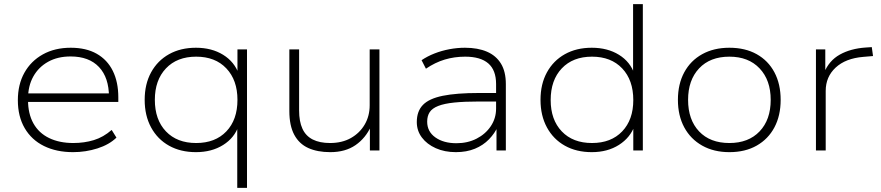

<svg xmlns="http://www.w3.org/2000/svg" viewBox="-20 -725 4242 925"><path d="M332 8Q252 8 192 -21.5Q132 -51 99 -107.5Q66 -164 66 -242Q66 -318 97.5 -374.5Q129 -431 186.5 -463Q244 -495 321 -495Q395 -495 446 -466Q497 -437 523.5 -383.5Q550 -330 550 -256V-234H96V-275H527L505 -258Q505 -351 457 -402Q409 -453 320 -453Q258 -453 212 -427.5Q166 -402 140.5 -356.5Q115 -311 115 -249V-243Q115 -177 141 -130.5Q167 -84 216.5 -60Q266 -36 333 -36Q386 -36 432 -50Q478 -64 518 -99L541 -62Q506 -28 449.5 -10Q393 8 332 8Z M1123 180V-120H1130Q1110 -61 1055 -26.5Q1000 8 924 8Q850 8 794.5 -23Q739 -54 708 -111Q677 -168 677 -244Q677 -320 708 -376.5Q739 -433 794.5 -464Q850 -495 924 -495Q1000 -495 1055 -461Q1110 -427 1131 -367H1124V-487H1170V180ZM925 -36Q1017 -36 1070.5 -92Q1124 -148 1124 -244Q1124 -339 1070.5 -395.5Q1017 -452 925 -452Q833 -452 779.5 -395.5Q726 -339 726 -244Q726 -148 779.5 -92Q833 -36 925 -36Z M1571 8Q1509 8 1465 -12Q1421 -32 1397.5 -76Q1374 -120 1374 -190V-487H1421V-193Q1421 -140 1437 -105Q1453 -70 1486.5 -53Q1520 -36 1570 -36Q1628 -36 1670.5 -60Q1713 -84 1737 -125Q1761 -166 1761 -218V-487H1808V0H1762V-118H1768Q1742 -60 1693 -26Q1644 8 1571 8Z M2176 8Q2122 8 2079.5 -11Q2037 -30 2012.5 -62.5Q1988 -95 1988 -137Q1988 -189 2017.5 -219.5Q2047 -250 2113 -263.5Q2179 -277 2288 -277H2383V-236H2291Q2217 -236 2168.5 -231Q2120 -226 2091 -214.5Q2062 -203 2050 -184.5Q2038 -166 2038 -139Q2038 -91 2077.5 -63Q2117 -35 2179 -35Q2233 -35 2276 -57Q2319 -79 2344.5 -117Q2370 -155 2370 -202V-320Q2370 -387 2332.5 -419.5Q2295 -452 2221 -452Q2169 -452 2122.5 -438Q2076 -424 2032 -394L2011 -435Q2039 -454 2073.5 -467.5Q2108 -481 2145.5 -488Q2183 -495 2220 -495Q2282 -495 2326 -476Q2370 -457 2393.5 -418.5Q2417 -380 2417 -320V0H2372V-117H2379Q2364 -83 2336 -54Q2308 -25 2268 -8.5Q2228 8 2176 8Z M2831 8Q2757 8 2701.5 -23Q2646 -54 2615 -111Q2584 -168 2584 -244Q2584 -320 2615 -376.5Q2646 -433 2701.5 -464Q2757 -495 2831 -495Q2907 -495 2962 -461Q3017 -427 3037 -367H3030V-705H3077V0H3031V-121H3038Q3017 -62 2962 -27Q2907 8 2831 8ZM2832 -36Q2924 -36 2977.5 -92Q3031 -148 3031 -243Q3031 -339 2977.5 -395.5Q2924 -452 2832 -452Q2740 -452 2686.5 -395.5Q2633 -339 2633 -243Q2633 -148 2686.5 -92Q2740 -36 2832 -36Z M3494 8Q3419 8 3363 -23.5Q3307 -55 3276.5 -111.5Q3246 -168 3246 -244Q3246 -320 3276.5 -376.5Q3307 -433 3363 -464Q3419 -495 3494 -495Q3570 -495 3625.5 -464Q3681 -433 3711 -376.5Q3741 -320 3741 -244Q3741 -168 3711 -111.5Q3681 -55 3625.5 -23.5Q3570 8 3494 8ZM3494 -36Q3586 -36 3639.5 -92Q3693 -148 3693 -244Q3693 -339 3639.5 -395.5Q3586 -452 3494 -452Q3401 -452 3348 -395.5Q3295 -339 3295 -244Q3295 -148 3348 -92Q3401 -36 3494 -36Z M3911 0V-487H3956V-374H3950Q3974 -433 4026 -462Q4078 -491 4150 -496L4180 -498L4186 -455L4139 -451Q4054 -444 4006 -399.5Q3958 -355 3958 -287V0Z"/></svg>

Font: Nunito Sans 10pt SemiExpanded ExtraLight
Style: Regular
Weight: 250
Width: 6
Designer: Vernon Adams
Foundry: Vernon Adams
Version: Version 3.101;gftools[0.9.27]